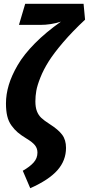

<svg xmlns="http://www.w3.org/2000/svg" viewBox="-20 -762 465 1004"><path d="M138.2 222.2 99.1 130.9Q136.2 109.9 156 87.6Q175.8 65.4 175.8 36.1Q175.8 13.7 162.8 -2.4Q149.9 -18.6 119.1 -37.1Q90.3 -54.7 72.5 -69.8Q54.7 -85 39.6 -106.2Q24.4 -127.4 17.8 -155.3Q11.2 -183.1 11.2 -221.2Q11.2 -268.6 25.9 -317.6Q40.5 -366.7 72.5 -421.6Q104.5 -476.6 162.1 -534.9Q219.7 -593.3 298.8 -648.9Q246.6 -631.8 189.9 -631.8H79.1L111.8 -742.2H417L424.8 -659.2Q359.4 -598.1 310.5 -541Q261.7 -483.9 234.6 -440.9Q207.5 -397.9 191.2 -356.7Q174.8 -315.4 169.9 -287.6Q165 -259.8 165 -231.9Q165 -201.2 172.9 -180.7Q180.7 -160.2 195.6 -146Q210.4 -131.8 240.2 -112.8Q284.7 -84.5 304.9 -57.6Q325.2 -30.8 325.2 11.2Q325.2 77.1 280.5 127.9Q235.8 178.7 138.2 222.2Z"/></svg>

Font: Fira Sans Compressed
Style: Bold Italic
Weight: 700
Width: 3
Italic angle: -8°
Designer: Carrois Corporate & Edenspiekermann AG
Foundry: Carrois Corporate GbR & Edenspiekermann AG
Version: Version 4.203;PS 004.203;hotconv 1.0.88;makeotf.lib2.5.64775